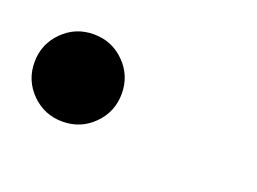

<svg xmlns="http://www.w3.org/2000/svg" viewBox="-44 -187 365 273"><g transform="rotate(20 139.0 -50.0)"><path d="M-3.5 -50Q-3.5 -77.5 15.8 -96.8Q35 -116 62.5 -116Q90 -116 109.2 -96.8Q128.5 -77.5 128.5 -50Q128.5 -22.5 109.2 -3.2Q90 16 62.5 16Q35 16 15.8 -3.2Q-3.5 -22.5 -3.5 -50Z"/></g></svg>

Font: Besley* Condensed
Style: Italic
Weight: 400
Width: 3
Italic angle: -13°
Designer: Owen Earl
Foundry: indestructible type*
Version: Version 3.000; ttfautohint (v1.8.3)